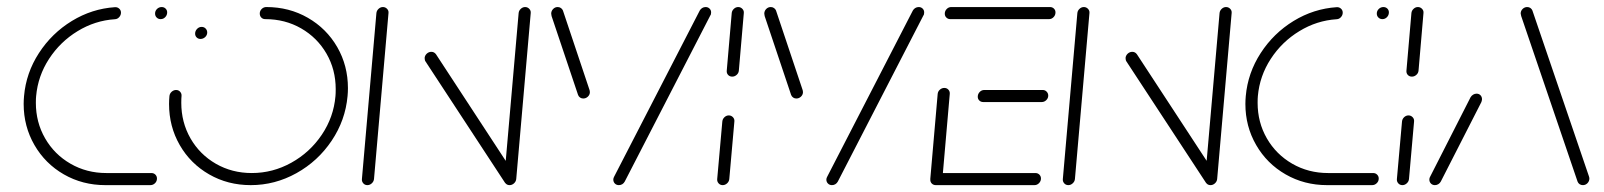

<svg xmlns="http://www.w3.org/2000/svg" viewBox="-20 -539 4671 559"><path d="M48.9 -236.3Q48.9 -247.8 50 -259.3Q55.9 -326.7 93.3 -384.4Q130.7 -442.2 189.3 -478Q247.8 -513.7 314.8 -518.1Q321.9 -518.5 327 -513.9Q332.2 -509.3 332.2 -502.2Q332.2 -494.8 327 -489.1Q321.9 -483.3 314.4 -483Q256.7 -479.3 205.9 -448.3Q155.2 -417.4 122.8 -367.6Q90.4 -317.8 85.2 -259.3Q84.4 -252.6 84.4 -239.6Q84.4 -183 111.3 -136.3Q138.1 -89.6 185.2 -62.4Q232.2 -35.2 289.6 -35.2H420.7Q427.8 -35.2 432.4 -30.6Q437 -25.9 437 -19.3Q437 -11.1 431.3 -5.6Q425.6 0 417.8 0H286.7Q220.4 0 165.9 -31.3Q111.5 -62.6 80.2 -116.9Q48.9 -171.1 48.9 -236.3ZM431.5 -499.6Q431.5 -507.4 437.2 -513Q443 -518.5 450.7 -518.5Q457.4 -518.5 462 -514.1Q466.7 -509.6 466.7 -503Q466.7 -494.8 461.1 -489.1Q455.6 -483.3 447.8 -483.3Q440.7 -483.3 436.1 -488Q431.5 -492.6 431.5 -499.6Z M548.1 -441.1Q548.1 -448.9 553.7 -454.8Q559.3 -460.7 567 -460.7Q574.1 -460.7 578.7 -455.9Q583.3 -451.1 583.3 -444.4Q583.3 -436.7 577.4 -431.1Q571.5 -425.6 563.7 -425.6Q557 -425.6 552.6 -430Q548.1 -434.4 548.1 -441.1ZM736.3 -499.6Q736.3 -507.4 742 -513Q747.8 -518.5 755.2 -518.5Q821.9 -518.5 876.3 -487.2Q930.7 -455.9 961.9 -401.9Q993 -347.8 993 -282.2Q993 -271.1 991.9 -259.3Q985.6 -188.9 945.6 -129.3Q905.6 -69.6 843 -34.8Q780.4 0 710 0Q643.3 0 588.9 -31.3Q534.4 -62.6 503.3 -116.7Q472.2 -170.7 472.2 -236.3Q472.2 -247.8 473.3 -259.3Q474.1 -266.7 479.8 -271.9Q485.6 -277 492.6 -277Q500 -277 504.6 -271.7Q509.3 -266.3 508.5 -259.3Q507.8 -252.6 507.8 -239.6Q507.8 -183 534.6 -136.1Q561.5 -89.3 608.5 -62.2Q655.6 -35.2 713 -35.2Q774.1 -35.2 828.1 -65.2Q882.2 -95.2 916.9 -146.7Q951.5 -198.1 956.7 -259.3Q957.4 -265.9 957.4 -279.6Q957.4 -336.3 930.6 -382.8Q903.7 -429.3 856.9 -456.3Q810 -483.3 752.2 -483.3Q745.2 -483.3 740.7 -488Q736.3 -492.6 736.3 -499.6Z M1049.6 0Q1042.2 0 1037.6 -5.4Q1033 -10.7 1033.7 -17.8L1075.9 -501.1Q1076.7 -508.1 1082.2 -513.3Q1087.8 -518.5 1094.8 -518.5Q1101.9 -518.5 1106.9 -513.3Q1111.9 -508.1 1111.1 -501.1L1068.9 -17.8Q1068.1 -10.4 1062.4 -5.2Q1056.7 0 1049.6 0ZM1216.3 -370.4Q1217 -377.8 1222.8 -383Q1228.5 -388.1 1235.9 -388.1Q1244.1 -388.1 1249.3 -381.1L1480.7 -27.4L1450.7 -6.3L1218.9 -360Q1216.3 -363.7 1216.3 -370.4ZM1463.7 0Q1456.3 0 1451.7 -5.4Q1447 -10.7 1447.8 -17.8L1490 -501.1Q1490.7 -508.1 1496.3 -513.3Q1501.9 -518.5 1508.9 -518.5Q1515.9 -518.5 1520.9 -513.3Q1525.9 -508.1 1525.2 -501.1L1483 -17.8Q1482.2 -10.4 1476.5 -5.2Q1470.7 0 1463.7 0Z M1697.4 -270Q1697 -262.6 1691.3 -257.4Q1685.6 -252.2 1678.1 -252.2Q1673 -252.2 1668.9 -255Q1664.8 -257.8 1663 -262.6L1585.9 -492.2Q1584.8 -496.7 1584.8 -499.3Q1584.8 -507 1590.4 -512.8Q1595.9 -518.5 1603.7 -518.5Q1608.9 -518.5 1613 -515.7Q1617 -513 1618.9 -508.5L1695.9 -278.5Q1697.4 -274.8 1697.4 -270ZM1781.9 0Q1774.8 0 1770.2 -4.6Q1765.6 -9.3 1765.6 -16.3Q1765.6 -20.4 1768.1 -24.8L2017.4 -508.5Q2020 -513 2024.4 -515.7Q2028.9 -518.5 2034.4 -518.5Q2041.1 -518.5 2045.7 -514.1Q2050.4 -509.6 2050.4 -503Q2050.4 -496.7 2048.1 -494.1L1798.9 -10.4Q1796.3 -5.6 1791.9 -2.8Q1787.4 0 1781.9 0Z M2084.1 0Q2076.7 0 2072 -5.4Q2067.4 -10.7 2068.1 -17.8L2083 -185.2Q2083.7 -192.6 2089.3 -197.8Q2094.8 -203 2101.9 -203Q2108.9 -203 2113.9 -197.8Q2118.9 -192.6 2118.1 -185.2L2103.3 -17.8Q2102.6 -10.4 2096.9 -5.2Q2091.1 0 2084.1 0ZM2111.9 -315.9Q2104.4 -315.9 2099.8 -320.9Q2095.2 -325.9 2095.9 -333.3L2110.4 -501.1Q2111.1 -508.1 2116.7 -513.3Q2122.2 -518.5 2129.3 -518.5Q2136.3 -518.5 2141.3 -513.3Q2146.3 -508.1 2145.6 -501.1L2131.1 -333.3Q2130.4 -325.9 2124.6 -320.9Q2118.9 -315.9 2111.9 -315.9Z M2317.8 -270Q2317.4 -262.6 2311.7 -257.4Q2305.9 -252.2 2298.5 -252.2Q2293.3 -252.2 2289.3 -255Q2285.2 -257.8 2283.3 -262.6L2206.3 -492.2Q2205.2 -496.7 2205.2 -499.3Q2205.2 -507 2210.7 -512.8Q2216.3 -518.5 2224.1 -518.5Q2229.3 -518.5 2233.3 -515.7Q2237.4 -513 2239.3 -508.5L2316.3 -278.5Q2317.8 -274.8 2317.8 -270ZM2402.2 0Q2395.2 0 2390.6 -4.6Q2385.9 -9.3 2385.9 -16.3Q2385.9 -20.4 2388.5 -24.8L2637.8 -508.5Q2640.4 -513 2644.8 -515.7Q2649.3 -518.5 2654.8 -518.5Q2661.5 -518.5 2666.1 -514.1Q2670.7 -509.6 2670.7 -503Q2670.7 -496.7 2668.5 -494.1L2419.3 -10.4Q2416.7 -5.6 2412.2 -2.8Q2407.8 0 2402.2 0Z M2688.5 -18.1 2710 -265.6Q2710.7 -273 2716.5 -278Q2722.2 -283 2729.3 -283Q2736.7 -283 2741.3 -277.8Q2745.9 -272.6 2745.2 -265.6L2723.7 -18.1ZM3010.7 -19.3Q3010.7 -11.5 3005 -5.7Q2999.3 0 2991.9 0H2704.4Q2697.8 0 2693.1 -4.4Q2688.5 -8.9 2688.5 -15.9Q2688.5 -23.7 2694.1 -29.4Q2699.6 -35.2 2707.4 -35.2H2994.4Q3001.5 -35.2 3006.1 -30.6Q3010.7 -25.9 3010.7 -19.3ZM2826.7 -257.4Q2826.7 -265.2 2832.2 -271.1Q2837.8 -277 2845.6 -277H3015.9Q3022.6 -277 3027.2 -272.2Q3031.9 -267.4 3031.9 -260.7Q3031.9 -253 3026.1 -247.4Q3020.4 -241.9 3013 -241.9H2842.6Q2835.9 -241.9 2831.3 -246.3Q2826.7 -250.7 2826.7 -257.4ZM2730.7 -499.3Q2730.7 -507 2736.3 -512.8Q2741.9 -518.5 2749.6 -518.5H3037Q3043.7 -518.5 3048.3 -514.1Q3053 -509.6 3053 -503Q3053 -494.8 3047.4 -489.1Q3041.9 -483.3 3034.1 -483.3H2746.7Q2740 -483.3 2735.4 -487.8Q2730.7 -492.2 2730.7 -499.3Z M3090.4 0Q3083 0 3078.3 -5.4Q3073.7 -10.7 3074.4 -17.8L3116.7 -501.1Q3117.4 -508.1 3123 -513.3Q3128.5 -518.5 3135.6 -518.5Q3142.6 -518.5 3147.6 -513.3Q3152.6 -508.1 3151.9 -501.1L3109.6 -17.8Q3108.9 -10.4 3103.1 -5.2Q3097.4 0 3090.4 0ZM3257 -370.4Q3257.8 -377.8 3263.5 -383Q3269.3 -388.1 3276.7 -388.1Q3284.8 -388.1 3290 -381.1L3521.5 -27.4L3491.5 -6.3L3259.6 -360Q3257 -363.7 3257 -370.4ZM3504.4 0Q3497 0 3492.4 -5.4Q3487.8 -10.7 3488.5 -17.8L3530.7 -501.1Q3531.5 -508.1 3537 -513.3Q3542.6 -518.5 3549.6 -518.5Q3556.7 -518.5 3561.7 -513.3Q3566.7 -508.1 3565.9 -501.1L3523.7 -17.8Q3523 -10.4 3517.2 -5.2Q3511.5 0 3504.4 0Z M3605.9 -236.3Q3605.9 -247.8 3607 -259.3Q3613 -326.7 3650.4 -384.4Q3687.8 -442.2 3746.3 -478Q3804.8 -513.7 3871.9 -518.1Q3878.9 -518.5 3884.1 -513.9Q3889.3 -509.3 3889.3 -502.2Q3889.3 -494.8 3884.1 -489.1Q3878.9 -483.3 3871.5 -483Q3813.7 -479.3 3763 -448.3Q3712.2 -417.4 3679.8 -367.6Q3647.4 -317.8 3642.2 -259.3Q3641.5 -252.6 3641.5 -239.6Q3641.5 -183 3668.3 -136.3Q3695.2 -89.6 3742.2 -62.4Q3789.3 -35.2 3846.7 -35.2H3977.8Q3984.8 -35.2 3989.4 -30.6Q3994.1 -25.9 3994.1 -19.3Q3994.1 -11.1 3988.3 -5.6Q3982.6 0 3974.8 0H3843.7Q3777.4 0 3723 -31.3Q3668.5 -62.6 3637.2 -116.9Q3605.9 -171.1 3605.9 -236.3ZM3988.5 -499.6Q3988.5 -507.4 3994.3 -513Q4000 -518.5 4007.8 -518.5Q4014.4 -518.5 4019.1 -514.1Q4023.7 -509.6 4023.7 -503Q4023.7 -494.8 4018.1 -489.1Q4012.6 -483.3 4004.8 -483.3Q3997.8 -483.3 3993.1 -488Q3988.5 -492.6 3988.5 -499.6Z M4063 0Q4055.6 0 4050.9 -5.4Q4046.3 -10.7 4047 -17.8L4061.9 -185.2Q4062.6 -192.6 4068.1 -197.8Q4073.7 -203 4080.7 -203Q4087.8 -203 4092.8 -197.8Q4097.8 -192.6 4097 -185.2L4082.2 -17.8Q4081.5 -10.4 4075.7 -5.2Q4070 0 4063 0ZM4090.7 -315.9Q4083.3 -315.9 4078.7 -320.9Q4074.1 -325.9 4074.8 -333.3L4089.3 -501.1Q4090 -508.1 4095.6 -513.3Q4101.1 -518.5 4108.1 -518.5Q4115.2 -518.5 4120.2 -513.3Q4125.2 -508.1 4124.4 -501.1L4110 -333.3Q4109.3 -325.9 4103.5 -320.9Q4097.8 -315.9 4090.7 -315.9Z M4157.8 0Q4150.7 0 4146.1 -4.6Q4141.5 -9.3 4141.5 -16.3Q4141.5 -21.1 4143.7 -24.4L4261.5 -255.9Q4264.4 -260.7 4269.1 -263.5Q4273.7 -266.3 4278.9 -266.3Q4285.9 -266.3 4290.4 -261.7Q4294.8 -257 4294.8 -250Q4294.8 -247.4 4293 -241.9L4174.8 -10.4Q4172.2 -5.6 4167.6 -2.8Q4163 0 4157.8 0ZM4607.4 -19.3Q4607.4 -11.5 4601.9 -5.7Q4596.3 0 4588.5 0Q4583 0 4578.9 -2.8Q4574.8 -5.6 4573 -10.4L4408.9 -492.2Q4407.4 -498.1 4407.4 -499.6Q4407.4 -507.4 4413.1 -513Q4418.9 -518.5 4426.3 -518.5Q4431.9 -518.5 4435.7 -515.7Q4439.6 -513 4441.5 -508.5L4605.9 -26.3Q4607.4 -22.2 4607.4 -19.3Z"/></svg>

Font: 26F Galaxy Sans Light
Style: Italic
Weight: 300
Italic angle: -5°
Designer: C₂₉H₂₅N₃O₅
Version: Version 1.200